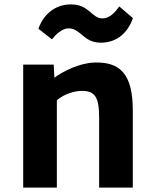

<svg xmlns="http://www.w3.org/2000/svg" viewBox="-20 -849 700 869"><path d="M85 0H237.3V-395C271 -424.8 318.4 -437 346.7 -437.5C410.6 -439.5 428.7 -408.2 428.7 -316.4V0H581.1V-349.1C581.1 -512.2 524.9 -569.8 407.2 -565.9C338.9 -564 263.7 -525.4 226.1 -497.1L223.1 -556.6H85ZM214.8 -670.9C232.9 -693.4 261.7 -720.7 290 -720.7C345.7 -720.7 357.4 -655.8 436 -655.8C511.2 -655.8 559.6 -703.1 581.5 -767.1L520 -819.8C502 -794.9 477.1 -765.6 444.3 -765.6C394 -765.6 384.8 -829.1 300.8 -829.1C226.1 -829.1 175.3 -780.3 153.8 -718.8Z"/></svg>

Font: Merriweather Sans
Style: Bold
Weight: 700
Designer: Eben Sorkin ( eben@eyebytes.com )
Foundry: Eben Sorkin
Version: Version 1.003